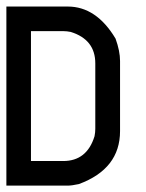

<svg xmlns="http://www.w3.org/2000/svg" viewBox="-20 -582 457 602"><path d="M0 -561.5H192.4Q282.2 -561.5 342.3 -460.9Q356.4 -421.9 356.4 -390.6V-170.9Q356.4 -52.7 227.5 -4.9Q205.1 0 192.4 0H0ZM77.1 -484.4V-77.1H178.2Q252.4 -77.1 276.4 -154.8Q278.8 -167 278.8 -178.2V-383.3Q278.8 -458 201.7 -481.9Q189.5 -484.4 178.2 -484.4Z"/></svg>

Font: Kadhim
Style: Regular
Weight: 400
Designer: Developer/ Husham Jawad
Version: Version 1.00;December 29, 2020;FontCreator 13.0.0.2683 32-bi